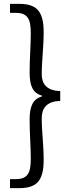

<svg xmlns="http://www.w3.org/2000/svg" viewBox="-20 -809 371 998"><path d="M32 169H78C165 169 207 137 207 23C207 -59 197 -120 197 -195C197 -240 217 -283 293 -284V-336C217 -337 197 -380 197 -422C197 -499 207 -561 207 -642C207 -757 165 -789 78 -789H32V-742H62C124 -742 140 -710 140 -637C140 -568 134 -509 134 -432C134 -362 151 -325 198 -312V-308C151 -294 134 -257 134 -187C134 -111 140 -51 140 17C140 90 124 122 62 122H32Z"/></svg>

Font: Genne Gothic Normal
Style: Regular
Weight: 350
Designer: Ryoko NISHIZUKA (kana & ideographs); Paul D. Hunt (Latin, Greek & Cyrillic); Wenlong ZHANG (bopomofo); Sandoll Communica
Foundry: Adobe Systems Incorporated
Version: Version 1.004;PS 1.004;hotconv 16.6.51;makeotf.lib2.5.65220